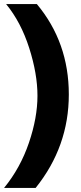

<svg xmlns="http://www.w3.org/2000/svg" viewBox="-40 -727 398 943"><path d="M-10 -707H141Q298 -519 298 -263Q298 -7 135 196H-20Q60 98 102 -25.5Q144 -149 144 -256.5Q144 -364 103.5 -491Q63 -618 -10 -707Z"/></svg>

Font: Hind Madurai
Style: Bold
Weight: 700
Designer: Jyotish Sonowal
Foundry: Indian Type Foundry
Version: Version 0.702;PS 1.0;hotconv 1.0.81;makeotf.lib2.5.63406